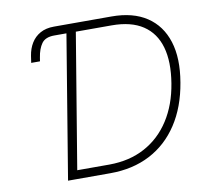

<svg xmlns="http://www.w3.org/2000/svg" viewBox="-80 -817 982 906"><g transform="rotate(-10 411.0 -364.0)"><path d="M99.6 -577.6 104.5 -610.8Q109.9 -645 126 -671.1Q142.1 -697.3 169.2 -712.4Q196.3 -727.5 234.9 -727.5H306.6L298.8 -686H229Q186.5 -686 168.7 -661.4Q150.9 -636.7 144.5 -595.2L141.6 -577.6ZM377 0H198.2L205.6 -41H380.4Q476.6 -41.5 550 -81.1Q623.5 -120.6 670.9 -194.1Q718.3 -267.6 734.4 -367.7Q751 -468.8 730.7 -539.8Q710.4 -610.8 653.8 -648.4Q597.2 -686 503.9 -686H310.5L317.4 -727.5H510.7Q613.3 -727.5 679.2 -683.8Q745.1 -640.1 770.8 -558.8Q796.4 -477.5 776.9 -363.8Q757.8 -249.5 704.3 -168Q650.9 -86.4 567.9 -43.2Q484.9 0 377 0ZM339.4 -727.5 218.8 0H174.3L294.4 -727.5Z"/></g></svg>

Font: Inter Tight ExtraLight
Style: Italic
Weight: 250
Italic angle: -9.39999°
Designer: Rasmus Andersson
Foundry: rsms
Version: Version 3.004